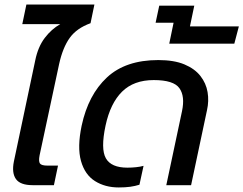

<svg xmlns="http://www.w3.org/2000/svg" viewBox="-20 -814 1070 844"><path d="M124 0Q69 0 50 -27Q31 -54 41 -104L135 -549Q147 -608 176.5 -647Q206 -686 245 -708H78L96 -794H395L378 -712Q317 -690 286.5 -647.5Q256 -605 240 -533L154 -131Q149 -105 155.5 -95.5Q162 -86 189 -86H235L217 0Z M502 10Q442 10 397.5 -18Q353 -46 336 -106.5Q319 -167 339 -262Q368 -397 450 -473.5Q532 -550 676 -550Q745 -550 790.5 -531Q836 -512 861 -480Q886 -448 892.5 -409Q899 -370 890 -330L820 0H711L780 -325Q794 -391 768.5 -426.5Q743 -462 656 -462Q568 -462 516.5 -411Q465 -360 444 -262Q422 -159 445.5 -118Q469 -77 540 -77Q559 -77 578 -79Q597 -81 611 -85L593 -2Q574 4 552.5 7Q531 10 502 10Z M724 -622 743 -714H664L680 -789H834L815 -698H1030L1010 -622Z"/></svg>

Font: Kanit
Style: Italic
Weight: 400
Italic angle: -12°
Designer: Katatrad Team
Foundry: CadsonDemak
Version: Version 2.000; ttfautohint (v1.8.3)